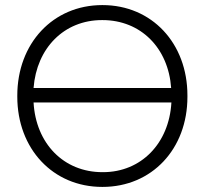

<svg xmlns="http://www.w3.org/2000/svg" viewBox="-20 -728 805 755"><path d="M48 -348C48 -143 188 7 382 7H383C577 7 717 -142 717 -347V-353C717 -558 577 -708 383 -708H382C188 -708 48 -557 48 -352ZM112 -382C124 -539 232 -649 381 -649H383C534 -649 642 -539 653 -382ZM654 -325C645 -164 535 -51 385 -51H383C230 -51 121 -164 112 -325Z"/></svg>

Font: Fixel Display Light
Style: Regular
Weight: 300
Designer: AlfaBravo + MacPaw
Foundry: Kyrylo Tkachov, Marchela Mozhyna, Serhii Makarenko, Maria Weinstein, Zakhar Kryvoshyya
Version: Version 1.211